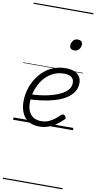

<svg xmlns="http://www.w3.org/2000/svg" viewBox="-154 -1087 834 1664"><g transform="rotate(10 263.0 -255.0)"><path d="M233 19Q173 19 135 -6.5Q97 -32 79 -75Q61 -118 61 -172Q61 -239 83.5 -301Q106 -363 147 -412.5Q188 -462 245 -490.5Q302 -519 373 -519Q420 -519 451 -505Q482 -491 496.5 -467.5Q511 -444 511 -413Q511 -367 487.5 -332Q464 -297 423 -272Q382 -247 329 -231.5Q276 -216 217 -208Q158 -200 98 -198L111 -243Q162 -245 211.5 -252Q261 -259 304.5 -272Q348 -285 382 -303.5Q416 -322 435 -347Q454 -372 454 -403Q454 -437 431.5 -453.5Q409 -470 366 -470Q308 -470 261.5 -444Q215 -418 183 -375Q151 -332 134 -279.5Q117 -227 117 -173Q117 -124 132.5 -92.5Q148 -61 175.5 -45.5Q203 -30 239 -30Q277 -30 307 -43Q337 -56 361 -75.5Q385 -95 404 -113Q414 -121 421.5 -120Q429 -119 436 -112Q443 -105 445 -96.5Q447 -88 438 -79Q415 -55 383 -32Q351 -9 313.5 5Q276 19 233 19ZM416 -683Q399 -683 387.5 -692Q376 -701 376 -719Q376 -743 391 -762.5Q406 -782 433 -782Q451 -782 462.5 -773Q474 -764 474 -745Q474 -722 459 -702.5Q444 -683 416 -683ZM0 510H526V520H0ZM0 -20H526V0H0ZM0 -505H526V-500H0ZM0 -1030H526V-1020H0Z"/></g></svg>

Font: Playwrite CO Guides
Style: Regular
Weight: 400
Designer: Veronika Burian, José Scaglione
Foundry: TypeTogether
Version: Version 1.003